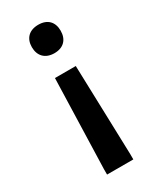

<svg xmlns="http://www.w3.org/2000/svg" viewBox="-172 -560 632 766"><g transform="rotate(-30 144.0 -177.5)"><path d="M144.2 -374.2C186.7 -374.2 210 -400 210 -440C210 -480 186.7 -505 144.2 -505C101.7 -505 77.5 -480 77.5 -440C77.5 -400 101.7 -374.2 144.2 -374.2ZM204.2 150V125L191.7 -287.5H95.8L83.3 125V150Z"/></g></svg>

Font: Familjen Grotesk Medium
Style: Regular
Weight: 500
Designer: Anders Wikstroem, Jonas Baeckman, Matilda Gysing, Kristian Moeller
Foundry: Familjen STHLM AB
Version: Version 2.000